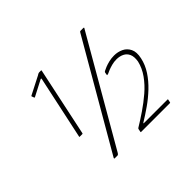

<svg xmlns="http://www.w3.org/2000/svg" viewBox="-147 -938 1175 1175"><g transform="rotate(-45 441.0 -350.0)"><path d="M254 0Q248 0 248.5 -2.5Q249 -5 250 -7L648 -694Q651 -699 652.5 -699.5Q654 -700 658 -700H680Q684 -700 685 -698Q686 -696 682 -691L288 -9Q285 -5 282.5 -2.5Q280 0 276 0ZM194 -245Q191 -245 192 -248L280 -659Q281 -666 274 -663L172 -610Q169 -608 167 -611L161 -627Q160 -629 162 -631L279 -691Q283 -694 288 -696.5Q293 -699 296 -699H313Q317 -699 316 -696L221 -248Q220 -246 219 -245.5Q218 -245 217 -245ZM481 0Q479 0 478 -1Q477 -2 478 -3L482 -24Q483 -26 484 -27.5Q485 -29 487 -30Q527 -54 572.5 -85Q618 -116 659.5 -151.5Q701 -187 731 -229Q761 -271 772 -318Q778 -355 768 -377.5Q758 -400 736.5 -410.5Q715 -421 688 -421Q667 -421 648 -416Q629 -411 613.5 -405Q598 -399 591 -395Q577 -390 579 -395L582 -413Q583 -416 584.5 -417.5Q586 -419 590 -421Q597 -425 613 -431.5Q629 -438 650 -443Q671 -448 694 -448Q726 -448 753.5 -435Q781 -422 795 -393.5Q809 -365 799 -319Q789 -272 761.5 -230Q734 -188 695.5 -151.5Q657 -115 614 -85Q571 -55 530 -30Q528 -28 528 -27Q528 -26 530 -26H735Q739 -26 738 -23L734 -4Q733 -1 732.5 -0.5Q732 0 730 0Z"/></g></svg>

Font: Glory ExtraLight
Style: Italic
Weight: 250
Italic angle: -12°
Version: Version 1.011